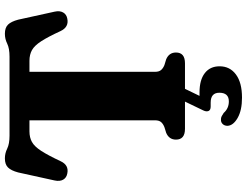

<svg xmlns="http://www.w3.org/2000/svg" viewBox="-130 -628 986 766"><g transform="rotate(-90 363.0 -245.0)"><path d="M205 -700H520Q553 -700 571.8 -709.2Q590.5 -718.5 611.5 -718.5Q635.5 -718.5 647.8 -706Q660 -693.5 667.5 -665.5L699.5 -520Q704 -499.5 696.2 -486Q688.5 -472.5 671.5 -469.5Q638 -462.5 622 -496.5Q599 -546.5 581.5 -573.5Q564 -600.5 546 -610.5Q528 -620.5 503.5 -620.5H459.5V-119.5Q459.5 -103.5 466.8 -95.2Q474 -87 486.5 -82L509.5 -75Q536.5 -63.5 536.5 -36Q536.5 0 493.5 0H232Q189 0 189 -36Q189 -63.5 216 -75L238.5 -82Q251.5 -87 258.8 -95.2Q266 -103.5 266 -119.5V-620.5H222Q197.5 -620.5 179.5 -610.5Q161.5 -600.5 144 -573.5Q126.5 -546.5 103 -496.5Q87.5 -462.5 54 -469.5Q37 -472.5 29.2 -486Q21.5 -499.5 26 -520L58 -665.5Q65.5 -693.5 77.8 -706Q90 -718.5 114 -718.5Q134.5 -718.5 153.2 -709.2Q172 -700 205 -700ZM344.5 -8H395.5L363.5 58Q370 58 377.5 58Q427 58 454.2 79Q481.5 100 481.5 138Q481.5 179 449 203.2Q416.5 227.5 356.5 227.5Q306 227.5 275.8 210.2Q245.5 193 244 170Q244 158 250.8 150.8Q257.5 143.5 267.5 143.5Q276 143 282.5 146.5Q289 150 295.5 154.5Q313.5 175 341.5 175Q376 175 376 137Q376 102.5 336.5 102.5H321Q307 102.5 303.2 94Q299.5 85.5 305.5 73Z"/></g></svg>

Font: Fraunces 9pt S050
Style: Bold
Weight: 700
Version: Version 1.000; ttfautohint (v1.8.3)